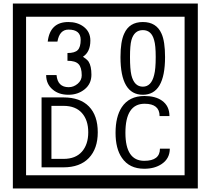

<svg xmlns="http://www.w3.org/2000/svg" viewBox="-20 -980 1195 1090"><path d="M1103 90H53V-960H1103ZM1028 15V-885H128V15ZM499 -556Q499 -504 460.5 -473Q422 -442 369 -442Q314 -442 280 -471Q242 -502 242 -554H301Q307 -485 370 -485Q398 -485 421 -504.5Q444 -524 444 -552Q444 -597 426 -616Q408 -635 363 -635V-679Q405 -679 421.5 -696Q438 -713 438 -754Q438 -812 369 -812Q318 -812 306 -744H251Q264 -855 368 -855Q419 -855 454 -829Q493 -800 493 -750Q493 -685 451 -658Q475 -642 483 -630Q499 -605 499 -556ZM917 -656Q917 -442 791 -442Q664 -442 664 -656Q664 -744 685 -789Q714 -855 791 -855Q868 -855 897 -789Q917 -745 917 -656ZM864 -656Q864 -723 855 -752Q840 -809 791 -809Q742 -809 726 -752Q718 -723 718 -656Q718 -587 726 -553Q742 -488 791 -488Q839 -488 855 -554Q864 -587 864 -656ZM535 -229Q535 -136 484.5 -83Q434 -30 340 -30H216V-427H340Q435 -427 485 -375.5Q535 -324 535 -229ZM481 -229Q481 -298 445 -338.5Q409 -379 341 -379H272V-78H341Q409 -78 445 -119Q481 -160 481 -229ZM944 -136Q944 -80 898 -49Q858 -22 799 -22Q714 -22 672 -84Q636 -136 636 -226Q636 -317 671 -371Q713 -435 800 -435Q862 -435 899 -409Q942 -379 942 -321H886Q886 -391 801 -391Q692 -391 692 -226Q692 -67 799 -67Q888 -67 888 -136Z"/></svg>

Font: Unicode BMP Fallback SIL
Style: Regular
Weight: 400
Foundry: NRSI, SIL International
Version: Version 5.1 Based on Unicode 5.1